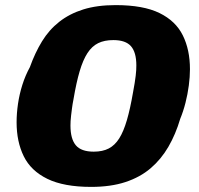

<svg xmlns="http://www.w3.org/2000/svg" viewBox="-20 -720 779 752"><path d="M337 12Q230 12 165.5 -19.5Q101 -51 73 -108Q45 -165 45 -241Q45 -276 50.5 -313.5Q56 -351 67.5 -387.5Q79 -424 97 -457Q117 -513 144.5 -558Q172 -603 212 -634.5Q252 -666 306 -683Q360 -700 433 -700Q541 -700 604.5 -669Q668 -638 696 -581.5Q724 -525 724 -449Q724 -419 719.5 -385Q715 -351 706.5 -317.5Q698 -284 686 -255Q668 -194 639.5 -145Q611 -96 570 -61Q529 -26 471.5 -7Q414 12 337 12ZM347 -126Q382 -126 406 -138.5Q430 -151 447 -178Q464 -205 477 -249.5Q490 -294 501 -358Q505 -379 507.5 -395Q510 -411 511.5 -423.5Q513 -436 513.5 -445.5Q514 -455 514 -464Q514 -515 493 -539Q472 -563 424 -563Q389 -563 364.5 -551Q340 -539 322.5 -512Q305 -485 292 -441Q279 -397 268 -332Q264 -312 262 -296Q260 -280 258.5 -268Q257 -256 256.5 -246Q256 -236 256 -228Q256 -176 277 -151Q298 -126 347 -126Z"/></svg>

Font: Archivo SemiExpanded Black
Style: Italic
Weight: 900
Width: 6
Italic angle: -10°
Designer: Hector Gatti
Foundry: Omnibus-Type
Version: Version 2.001